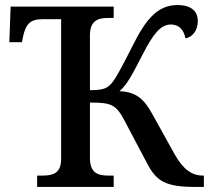

<svg xmlns="http://www.w3.org/2000/svg" viewBox="-20 -740 837 760"><path d="M127 0H430V-45H409C369 -45 336 -54 336 -115V-334C418 -334 438 -327 470 -268L562 -94C600 -21 636 0 757 0H787V-45H783C739 -45 705 -70 672 -128L582 -290C552 -345 520 -377 453 -379C484 -406 503 -444 546 -527C587 -607 617 -643 656 -643C692 -643 709 -617 714 -588C741 -593 763 -618 763 -657C763 -693 740 -720 682 -720C603 -720 556 -662 504 -557C467 -484 441 -434 424 -413C406 -392 393 -383 336 -383V-599C336 -660 369 -669 409 -669H430V-714H22L17 -573H67L71 -594C82 -644 98 -664 149 -664H222V-110C222 -53 188 -45 148 -45H127Z"/></svg>

Font: Noto Serif Medium
Style: Regular
Weight: 500
Designer: Monotype Design Team
Foundry: Monotype Imaging Inc.
Version: Version 2.013